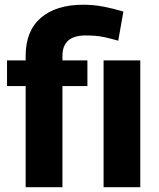

<svg xmlns="http://www.w3.org/2000/svg" viewBox="-20 -780 663 800"><path d="M240.2 0H86.9V-421.4H9.3V-528.3H86.9V-547.4Q86.9 -650.9 150.1 -705.6Q213.4 -760.3 327.1 -760.3Q370.6 -760.3 410.9 -752.4Q451.2 -744.6 494.1 -731.9L472.7 -610.4Q444.3 -618.7 413.3 -625.5Q382.3 -632.3 336.9 -632.3Q240.2 -632.3 240.2 -547.4V-528.3H344.2V-421.4H240.2ZM564.5 -528.3V0H411.6V-528.3Z"/></svg>

Font: Vazirmatn RD FD ExtraBold
Style: Regular
Weight: 800
Designer: Saber Rastikerdar
Foundry: Saber Rastikerdar
Version: Version 33.003